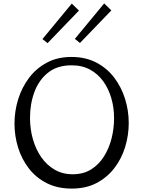

<svg xmlns="http://www.w3.org/2000/svg" viewBox="-20 -1093 840 1126"><path d="M401 13Q317 13 254 -19Q191 -51 149 -105.5Q107 -160 86 -228Q65 -296 65 -368Q65 -441 86.5 -510.5Q108 -580 150 -636Q192 -692 254.5 -725.5Q317 -759 399 -759Q482 -759 545 -726Q608 -693 650 -637.5Q692 -582 713.5 -513Q735 -444 735 -372Q735 -300 714 -231Q693 -162 650.5 -107Q608 -52 546 -19.5Q484 13 401 13ZM406 -71Q469 -71 514.5 -99.5Q560 -128 590 -176Q620 -224 634.5 -282Q649 -340 649 -400Q649 -461 633 -516.5Q617 -572 586 -615.5Q555 -659 508.5 -684.5Q462 -710 400 -710Q316 -710 262 -667Q208 -624 182 -554Q156 -484 156 -402Q156 -336 173 -276.5Q190 -217 222 -171Q254 -125 300.5 -98Q347 -71 406 -71ZM259 -840 229 -864 401 -1072 443 -1031ZM449 -841 419 -865 591 -1073 633 -1032Z"/></svg>

Font: Marhey Light
Style: Regular
Weight: 300
Designer: Nur Syamsi & Bustanul Arifin
Foundry: Namelatype
Version: Version 1.000